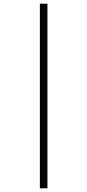

<svg xmlns="http://www.w3.org/2000/svg" viewBox="-20 -780 473 1040"><path d="M196 240V-760H237V240Z"/></svg>

Font: Noto Serif Khmer ExtraCondensed Light
Style: Regular
Weight: 300
Width: 2
Designer: Danh Hong and the Monotype Design Team
Foundry: Monotype Imaging Inc.
Version: Version 2.004